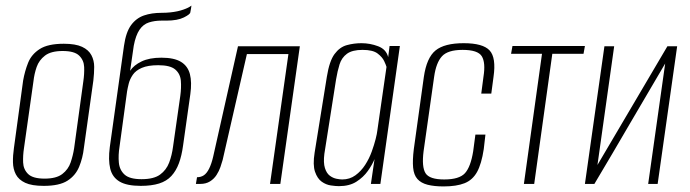

<svg xmlns="http://www.w3.org/2000/svg" viewBox="-20 -660 2475 689"><path d="M137 7Q94 7 70.5 -4Q47 -15 37 -34Q27 -53 26.5 -77.5Q26 -102 30 -129L63 -371Q69 -405 81 -435Q93 -465 122.5 -484Q152 -503 209 -503Q251 -503 274.5 -492Q298 -481 308 -462Q318 -443 318 -420Q318 -397 315 -371L281 -129Q277 -93 264 -61.5Q251 -30 222 -11.5Q193 7 137 7ZM140 -19Q182 -19 203.5 -35.5Q225 -52 233.5 -77Q242 -102 246 -128L279 -368Q283 -395 282 -419.5Q281 -444 264 -460.5Q247 -477 205 -477Q163 -477 141.5 -460.5Q120 -444 111.5 -419.5Q103 -395 100 -368L66 -128Q62 -102 63 -77Q64 -52 81 -35.5Q98 -19 140 -19Z M485 7Q435 7 409 -8.5Q383 -24 375.5 -55Q368 -86 374 -132L425 -496Q432 -545 450.5 -570Q469 -595 496.5 -604.5Q524 -614 560 -614Q576 -614 590.5 -615.5Q605 -617 616.5 -619.5Q628 -622 638 -625.5Q648 -629 655 -632.5Q662 -636 667 -640Q666 -635 665.5 -629.5Q665 -624 663 -616Q663 -609 640 -597.5Q617 -586 577 -586H559Q535 -586 514.5 -579.5Q494 -573 480.5 -553Q467 -533 460 -496L447 -406Q460 -426 488 -439.5Q516 -453 559 -453Q605 -453 629.5 -438Q654 -423 661.5 -394Q669 -365 663 -322L637 -138Q632 -101 622 -74Q612 -47 595 -28.5Q578 -10 551 -1.5Q524 7 485 7ZM488 -17Q532 -17 554.5 -33.5Q577 -50 587 -76.5Q597 -103 601 -134L627 -316Q631 -345 629 -370Q627 -395 609 -410.5Q591 -426 548 -426Q511 -426 489 -416.5Q467 -407 456.5 -391.5Q446 -376 442 -360Q438 -344 436 -332L409 -134Q404 -103 406.5 -76.5Q409 -50 427 -33.5Q445 -17 488 -17Z M683 0 687 -24Q701 -24 711.5 -31Q722 -38 730.5 -55Q739 -72 745 -98L834 -494H1056L986 0H949L1015 -466H866L779 -86Q776 -75 771 -60.5Q766 -46 757 -32Q748 -18 733.5 -9Q719 0 699 0Z M1196 8Q1185 8 1167.5 5.5Q1150 3 1134.5 -8Q1119 -19 1110.5 -43.5Q1102 -68 1109 -112L1153 -385Q1162 -441 1180.5 -466Q1199 -491 1224.5 -498Q1250 -505 1277 -505Q1308 -505 1337 -494Q1366 -483 1373 -455L1378 -495H1415L1345 0H1311L1324 -89Q1316 -69 1300 -46.5Q1284 -24 1259 -8Q1234 8 1196 8ZM1208 -16Q1235 -16 1255.5 -31Q1276 -46 1290.5 -68.5Q1305 -91 1314 -116Q1323 -141 1328 -161Q1333 -181 1334 -191L1367 -420Q1365 -427 1358.5 -441Q1352 -455 1335 -468Q1318 -481 1281 -481Q1244 -481 1225 -467Q1206 -453 1198.5 -429Q1191 -405 1186 -375L1144 -108Q1140 -76 1146 -57Q1152 -38 1163.5 -29.5Q1175 -21 1187.5 -18.5Q1200 -16 1208 -16Z M1572 9Q1538 9 1514.5 3Q1491 -3 1478 -17.5Q1465 -32 1462.5 -58.5Q1460 -85 1465 -125L1501 -384Q1511 -453 1543 -479Q1575 -505 1644 -505Q1713 -505 1737 -479Q1761 -453 1751 -384L1743 -324H1707L1715 -385Q1723 -435 1709 -458Q1695 -481 1640 -481Q1587 -481 1566 -458Q1545 -435 1538 -385L1500 -117Q1493 -61 1507 -38.5Q1521 -16 1574 -16Q1628 -16 1648.5 -38.5Q1669 -61 1678 -117L1686 -177H1722L1716 -125Q1708 -72 1692 -43Q1676 -14 1647 -2.5Q1618 9 1572 9Z M1860 0 1925 -467H1814L1819 -495H2079L2074 -467H1962L1897 0Z M2079 0 2149 -494H2184L2124 -68L2375 -494H2410L2340 0H2306L2367 -432Q2303 -324 2240.5 -216.5Q2178 -109 2113 0Z"/></svg>

Font: Alumni Sans ExtraLight
Style: Italic
Weight: 250
Italic angle: -8°
Version: Version 1.016